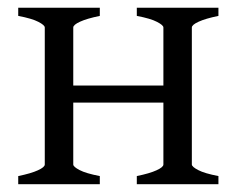

<svg xmlns="http://www.w3.org/2000/svg" viewBox="-20 -474 609 494"><path d="M332 0V-21Q365.2 -27.8 382.8 -35.9Q400.4 -43.9 400.4 -50.8V-210H168.5V-50.8Q168.5 -44.9 184.8 -36.4Q201.2 -27.8 236.8 -21V0H26.9V-21Q60.1 -27.8 77.6 -35.9Q95.2 -43.9 95.2 -50.8V-403.3Q95.2 -409.2 78.9 -417.7Q62.5 -426.3 26.9 -433.1V-454.1H236.8V-433.1Q203.6 -426.3 186 -418.2Q168.5 -410.2 168.5 -403.3V-253.9H400.4V-403.3Q400.4 -409.2 384 -417.7Q367.7 -426.3 332 -433.1V-454.1H542V-433.1Q508.8 -426.3 491.2 -418.2Q473.6 -410.2 473.6 -403.3V-50.8Q473.6 -44.9 490 -36.4Q506.3 -27.8 542 -21V0Z"/></svg>

Font: Gentium Plus CyrE
Style: Regular
Weight: 400
Designer: J. Victor Gaultney, Annie Olsen, Iska Routamaa, Becca Hirsbrunner
Foundry: SIL International
Version: Version 5.000